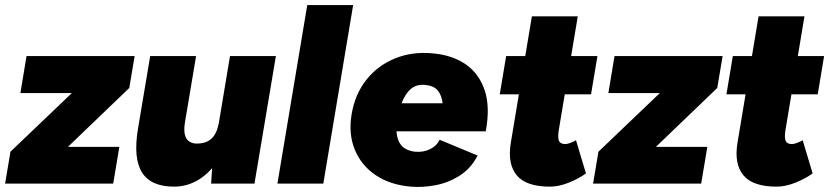

<svg xmlns="http://www.w3.org/2000/svg" viewBox="-42 -720 3257 753"><path d="M89 -14 -1 -125 381 -490 465 -375ZM-22 0 -1 -125 105 -144H426L402 0ZM38 -355 62 -500H486L465 -375L354 -355Z M786 0 792 -92 860 -500H1040L956 0ZM504 -244 547 -500H727L684 -244ZM684 -244Q679 -216 682 -197Q685 -178 696.5 -168Q708 -158 726 -157Q764 -156 786 -175Q808 -194 815 -234H864Q851 -155 818 -100Q785 -45 739 -16.5Q693 12 641 12Q550 12 515 -43.5Q480 -99 499 -214L504 -244Z M1046 0 1163 -700H1343L1226 0Z M1569 12Q1488 5 1431.5 -33Q1375 -71 1349.5 -133Q1324 -195 1337 -272Q1350 -350 1394 -406Q1438 -462 1505 -490Q1572 -518 1652 -511Q1729 -505 1782.5 -469Q1836 -433 1858.5 -367Q1881 -301 1863 -205H1513Q1515 -177 1525 -160Q1535 -143 1551 -135Q1567 -127 1586 -125Q1619 -122 1645.5 -135.5Q1672 -149 1682 -172L1831 -110Q1805 -59 1760.5 -31Q1716 -3 1665.5 6.5Q1615 16 1569 12ZM1533 -315H1694Q1690 -347 1674.5 -365.5Q1659 -384 1625 -387Q1591 -390 1569 -371Q1547 -352 1533 -315Z M2115 12Q2022 12 1985 -32Q1948 -76 1961 -158L2044 -656H2224L2149 -207Q2145 -179 2150.5 -167Q2156 -155 2175 -155Q2183 -155 2196 -160Q2209 -165 2217 -170L2256 -40Q2229 -20 2189.5 -4Q2150 12 2115 12ZM1918 -350 1943 -500H2301L2276 -350Z M2395 -14 2305 -125 2687 -490 2771 -375ZM2284 0 2305 -125 2411 -144H2732L2708 0ZM2344 -355 2368 -500H2792L2771 -375L2660 -355Z M3004 12Q2911 12 2874 -32Q2837 -76 2850 -158L2933 -656H3113L3038 -207Q3034 -179 3039.5 -167Q3045 -155 3064 -155Q3072 -155 3085 -160Q3098 -165 3106 -170L3145 -40Q3118 -20 3078.5 -4Q3039 12 3004 12ZM2807 -350 2832 -500H3190L3165 -350Z"/></svg>

Font: Figtree Black
Style: Italic
Weight: 900
Italic angle: -9.5°
Foundry: Erik Kennedy
Version: Version 2.001;gftools[0.9.30]